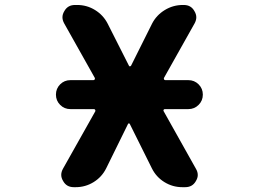

<svg xmlns="http://www.w3.org/2000/svg" viewBox="-20 -776 1040 776"><path d="M716.8 -19.5Q677.7 -19.5 644.5 -40Q611.3 -60.5 593.8 -95.7L504.9 -274.4Q503.9 -277.3 501 -277.3Q498 -277.3 497.1 -274.4L409.2 -95.7Q391.6 -60.5 358.4 -40Q325.2 -19.5 286.1 -19.5H278.3Q249 -19.5 235.4 -43.9Q227.5 -56.6 227.5 -69.3Q227.5 -81.1 234.4 -93.8L365.2 -326.2Q366.2 -329.1 364.7 -332Q363.3 -335 359.4 -335H264.6Q240.2 -335 223.1 -352.1Q206.1 -369.1 206.1 -393.6Q206.1 -418 223.1 -435.1Q240.2 -452.1 264.6 -452.1H357.4Q361.3 -452.1 362.8 -455.1Q364.3 -458 363.3 -460.9L239.3 -681.6Q232.4 -694.3 232.4 -706.1Q232.4 -718.8 240.2 -731.4Q253.9 -755.9 283.2 -755.9H292Q331.1 -755.9 364.3 -735.4Q397.5 -714.8 415 -680.7L501 -510.7Q502 -507.8 504.9 -507.8Q507.8 -507.8 509.8 -510.7L594.7 -680.7Q612.3 -714.8 646 -735.4Q679.7 -755.9 718.8 -755.9H722.7Q752 -755.9 765.6 -731.4Q773.4 -718.8 773.4 -706.1Q773.4 -694.3 766.6 -681.6L642.6 -460.9Q641.6 -458 643.1 -455.1Q644.5 -452.1 648.4 -452.1H741.2Q765.6 -452.1 782.7 -435.1Q799.8 -418 799.8 -393.6Q799.8 -369.1 782.7 -352.1Q765.6 -335 741.2 -335H646.5Q642.6 -335 641.1 -332Q639.6 -329.1 641.6 -326.2L772.5 -92.8Q779.3 -81.1 779.3 -68.4Q779.3 -56.6 771.5 -43.9Q757.8 -19.5 728.5 -19.5Z"/></svg>

Font: Rounded-X Mgen+ 2m bold
Style: Bold
Weight: 700
Designer: [Source Han Sans]
Ryoko NISHIZUKA  (kana & ideographs); Paul D. Hunt (Latin, Greek & Cyrillic); Wenlong ZHANG  (bopomofo
Version: Version 1.059.20150602